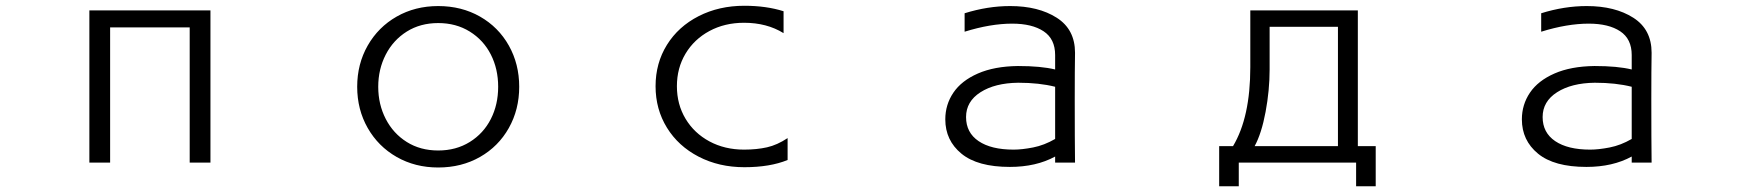

<svg xmlns="http://www.w3.org/2000/svg" viewBox="-20 -534 6040 666"><path d="M638 -439H362V30H290V-498H710V30H638Z M1500 47Q1420 47 1356 10.5Q1292 -26 1255.5 -90Q1219 -154 1219 -233Q1219 -312 1255.5 -376Q1292 -440 1356 -476.5Q1420 -513 1500 -513Q1581 -513 1645 -476.5Q1709 -440 1745 -376Q1781 -312 1781 -233Q1781 -154 1745 -90Q1709 -26 1645 10.5Q1581 47 1500 47ZM1708 -233Q1708 -295 1682.5 -345Q1657 -395 1609.5 -424.5Q1562 -454 1500 -454Q1438 -454 1391 -424.5Q1344 -395 1318 -344.5Q1292 -294 1292 -233Q1292 -172 1318 -121.5Q1344 -71 1391 -41.5Q1438 -12 1500 -12Q1562 -12 1609.5 -41.5Q1657 -71 1682.5 -121Q1708 -171 1708 -233Z M2562 46Q2474 46 2403.5 9.5Q2333 -27 2293.5 -91Q2254 -155 2254 -235Q2254 -315 2293.5 -378.5Q2333 -442 2403.5 -478Q2474 -514 2562 -514Q2638 -514 2698 -495V-419Q2640 -455 2561 -455Q2494 -455 2441 -426.5Q2388 -398 2358 -348Q2328 -298 2328 -235Q2328 -172 2358 -122Q2388 -72 2441 -43.5Q2494 -15 2561 -15Q2605 -15 2640.5 -23Q2676 -31 2712 -55V21Q2651 46 2562 46Z M3483 45Q3371 45 3315 -1Q3259 -47 3259 -120Q3259 -171 3287 -212.5Q3315 -254 3372 -279Q3429 -304 3511 -305Q3591 -305 3640 -293V-343Q3640 -399 3600 -425.5Q3560 -452 3491 -452Q3416 -452 3326 -424V-488Q3406 -513 3484 -513Q3582 -513 3645.5 -472.5Q3709 -432 3709 -351V-350Q3708 -294 3708 -189Q3708 -47 3709 30H3640V9Q3574 45 3483 45ZM3512 -247Q3431 -246 3381 -214Q3331 -182 3331 -128Q3331 -74 3374.5 -44.5Q3418 -15 3496 -15Q3525 -15 3563.5 -22.5Q3602 -30 3640 -52V-233Q3585 -247 3512 -247Z M4684 30H4277V112H4209V-27H4257Q4317 -127 4317 -301V-498H4690V-27H4752V112H4684ZM4384 -441V-293Q4384 -221 4370 -146Q4356 -71 4332 -27H4621V-441Z M5483 45Q5371 45 5315 -1Q5259 -47 5259 -120Q5259 -171 5287 -212.5Q5315 -254 5372 -279Q5429 -304 5511 -305Q5591 -305 5640 -293V-343Q5640 -399 5600 -425.5Q5560 -452 5491 -452Q5416 -452 5326 -424V-488Q5406 -513 5484 -513Q5582 -513 5645.5 -472.5Q5709 -432 5709 -351V-350Q5708 -294 5708 -189Q5708 -47 5709 30H5640V9Q5574 45 5483 45ZM5512 -247Q5431 -246 5381 -214Q5331 -182 5331 -128Q5331 -74 5374.5 -44.5Q5418 -15 5496 -15Q5525 -15 5563.5 -22.5Q5602 -30 5640 -52V-233Q5585 -247 5512 -247Z"/></svg>

Font: LINE Seed JP_TTF Regular
Style: Regular
Weight: 400
Designer: LINE & Fontrix & Fontworks
Version: Version 1.002